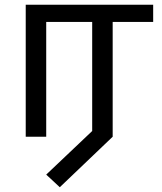

<svg xmlns="http://www.w3.org/2000/svg" viewBox="-20 -574 680 806"><path d="M231 212 174 159 367 -24V-482H174V0H88V-554H623V-482H453V0Z"/></svg>

Font: utamil15
Style: Book
Weight: 400
Designer: Jelle Bosma - Monotype Design Team
Foundry: Monotype Imaging Inc.
Version: Version 2.003